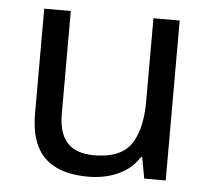

<svg xmlns="http://www.w3.org/2000/svg" viewBox="-44 -584 707 641"><g transform="rotate(5 309.0 -263.0)"><path d="M533 -536V0H461L448 -71H444Q427 -43 400 -25Q373 -7 341 1.5Q309 10 274 10Q210 10 166.5 -10.5Q123 -31 101 -74Q79 -117 79 -185V-536H168V-191Q168 -127 197 -95Q226 -63 287 -63Q376 -63 410.5 -113Q445 -163 445 -257V-536Z"/></g></svg>

Font: kannada115
Style: Book
Weight: 400
Designer: Jelle Bosma - Monotype Design Team
Foundry: Monotype Imaging Inc.
Version: Version 2.003